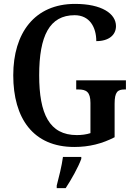

<svg xmlns="http://www.w3.org/2000/svg" viewBox="-20 -744 693 985"><path d="M361 10C438 10 504 -7 568 -40V-212C568 -273 584 -285 619 -285H626V-332H371V-285H382C422 -285 444 -273 444 -216V-61C423 -54 398 -51 374 -51C233 -51 181 -160 181 -358C181 -560 234 -666 363 -666C440 -666 474 -604 474 -533C539 -533 575 -565 575 -610C575 -674 502 -724 365 -724C157 -724 48 -574 48 -358C48 -137 150 10 361 10ZM271 208V221H317C345 179 382 113 397 71V61H303C297 107 282 166 271 208Z"/></svg>

Font: Noto Serif Ethiopic Condensed SemiBold
Style: Regular
Weight: 600
Width: 3
Designer: Monotype Design Team
Foundry: Monotype Imaging Inc.
Version: Version 2.102